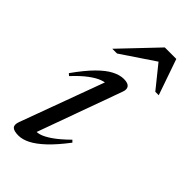

<svg xmlns="http://www.w3.org/2000/svg" viewBox="-226 -761 827 827"><g transform="rotate(45 188.0 -347.0)"><path d="M32.5 -33.5 178 -429 189.5 -416Q175 -418 154 -410.2Q133 -402.5 105.8 -382.2Q78.5 -362 44.5 -325.5L35 -334Q74.5 -389.5 107 -422.2Q139.5 -455 167.8 -469.5Q196 -484 220.5 -484Q246 -484 254.5 -472.5Q263 -461 255 -440.5L110 -40L99.5 -58.5Q113 -54 133 -59.5Q153 -65 181.8 -84.8Q210.5 -104.5 248.5 -142L257.5 -133Q218 -81 184.5 -49.5Q151 -18 123.2 -4Q95.5 10 71.5 10Q43 10 33.5 -0.2Q24 -10.5 32.5 -33.5ZM93 -540.5 249 -704.5H319L376 -540.5H355L263.5 -654H291L122 -540.5Z"/></g></svg>

Font: Newsreader 48pt
Style: Italic
Weight: 400
Italic angle: -17°
Version: Version 1.003